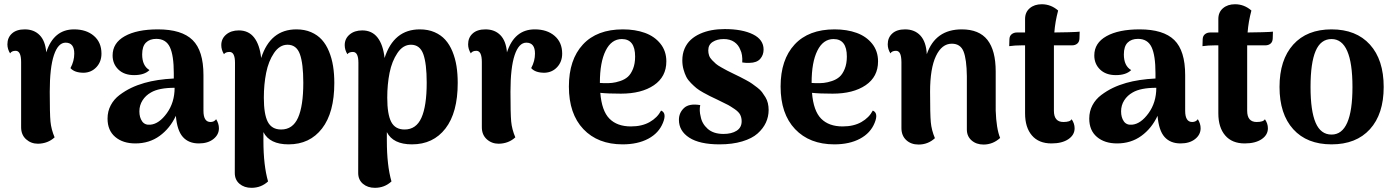

<svg xmlns="http://www.w3.org/2000/svg" viewBox="-20 -670 6612 910"><path d="M160.2 11.2Q127 11.2 103.5 -10Q80.1 -31.2 80.1 -66.9V-376Q80.1 -429.2 54.2 -429.2Q35.2 -429.2 27.8 -417Q15.1 -437.5 15.1 -460Q15.1 -491.7 36.6 -511.2Q58.1 -530.8 97.2 -530.8Q141.1 -530.8 168 -503.4Q194.8 -476.1 199.2 -421.9Q234.4 -530.8 331.1 -530.8Q389.2 -530.8 425 -500Q460.9 -469.2 460.9 -416Q460.9 -377.4 437 -351.8Q413.1 -326.2 377 -325.2Q333 -325.2 314 -347.2Q332 -380.4 332 -416Q332 -467.8 291 -467.8Q255.4 -467.8 235.6 -408.7Q215.8 -349.6 215.8 -234.9Q215.8 -131.3 219.2 -94.2Q222.7 -57.1 238.8 -19Q207 10.3 160.2 11.2Z M922.4 9.8Q874 9.8 846.7 -20.8Q819.3 -51.3 813.5 -121.1Q785.6 -61.5 736.6 -25.9Q687.5 9.8 621.6 9.8Q562.5 9.8 526.1 -21Q489.7 -51.8 489.7 -107.9Q489.7 -142.6 504.9 -171.1Q520 -199.7 546.6 -219.7Q573.2 -239.7 601.8 -253.4Q630.4 -267.1 664.6 -276.9Q724.1 -293.9 803.7 -297.9V-323.2Q803.7 -407.2 785.2 -446.5Q766.6 -485.8 720.7 -485.8Q689.5 -485.8 671.6 -468Q653.8 -450.2 653.8 -412.1Q653.8 -357.9 688.5 -337.9Q664.6 -314 615.7 -314Q568.4 -314 541 -340.6Q513.7 -367.2 513.7 -407.2Q513.7 -466.3 571.3 -498.5Q628.9 -530.8 728.5 -530.8Q841.3 -530.8 892.8 -480.2Q944.3 -429.7 944.3 -314V-145Q944.3 -91.8 977.5 -91.8Q995.1 -91.8 1004.4 -105Q1017.6 -84 1017.6 -62Q1017.6 -31.7 991.5 -11Q965.3 9.8 922.4 9.8ZM693.4 -79.1Q734.4 -83 771 -133.8Q807.6 -184.6 807.6 -253.9Q733.4 -253.9 695.8 -231.9Q670.4 -217.8 655.5 -194.3Q640.6 -170.9 640.6 -142.1Q640.6 -113.3 653.8 -94.7Q667 -76.2 693.4 -79.1Z M1384.8 -530.8Q1423.8 -530.8 1454.3 -517.6Q1484.9 -504.4 1505.4 -481.7Q1525.9 -459 1539.3 -426.3Q1552.7 -393.6 1558.6 -356.7Q1564.5 -319.8 1564.5 -276.9Q1564.5 -136.2 1506.3 -61Q1448.2 14.2 1347.7 14.2Q1257.8 14.2 1228.5 -43.9V-3.9Q1228.5 113.8 1250.5 189.9Q1217.8 220.2 1171.9 220.2Q1137.7 220.2 1115.2 201.2Q1092.8 182.1 1092.8 149.9L1093.8 -372.1Q1093.8 -423.8 1067.9 -423.8Q1048.8 -423.8 1041.5 -413.1Q1028.8 -433.6 1028.8 -456.1Q1028.8 -486.8 1052 -506.3Q1075.2 -525.9 1111.8 -525.9Q1158.2 -525.9 1184.6 -491.9Q1210.9 -458 1217.8 -395Q1261.2 -530.8 1384.8 -530.8ZM1230.5 -207Q1230.5 -128.4 1249.3 -92.3Q1268.1 -56.2 1312.5 -56.2Q1367.7 -56.2 1392.6 -112.1Q1417.5 -168 1417.5 -277.8Q1417.5 -368.7 1401.4 -413.3Q1385.3 -458 1342.8 -458Q1305.2 -458 1278.8 -418.9Q1252.4 -379.9 1241.5 -325Q1230.5 -270 1230.5 -207Z M1969.7 -530.8Q2008.8 -530.8 2039.3 -517.6Q2069.8 -504.4 2090.3 -481.7Q2110.8 -459 2124.3 -426.3Q2137.7 -393.6 2143.6 -356.7Q2149.4 -319.8 2149.4 -276.9Q2149.4 -136.2 2091.3 -61Q2033.2 14.2 1932.6 14.2Q1842.8 14.2 1813.5 -43.9V-3.9Q1813.5 113.8 1835.4 189.9Q1802.7 220.2 1756.8 220.2Q1722.7 220.2 1700.2 201.2Q1677.7 182.1 1677.7 149.9L1678.7 -372.1Q1678.7 -423.8 1652.8 -423.8Q1633.8 -423.8 1626.5 -413.1Q1613.8 -433.6 1613.8 -456.1Q1613.8 -486.8 1637 -506.3Q1660.2 -525.9 1696.8 -525.9Q1743.2 -525.9 1769.5 -491.9Q1795.9 -458 1802.7 -395Q1846.2 -530.8 1969.7 -530.8ZM1815.4 -207Q1815.4 -128.4 1834.2 -92.3Q1853 -56.2 1897.5 -56.2Q1952.6 -56.2 1977.5 -112.1Q2002.4 -168 2002.4 -277.8Q2002.4 -368.7 1986.3 -413.3Q1970.2 -458 1927.7 -458Q1890.1 -458 1863.8 -418.9Q1837.4 -379.9 1826.4 -325Q1815.4 -270 1815.4 -207Z M2343.8 11.2Q2310.5 11.2 2287.1 -10Q2263.7 -31.2 2263.7 -66.9V-376Q2263.7 -429.2 2237.8 -429.2Q2218.8 -429.2 2211.4 -417Q2198.7 -437.5 2198.7 -460Q2198.7 -491.7 2220.2 -511.2Q2241.7 -530.8 2280.8 -530.8Q2324.7 -530.8 2351.6 -503.4Q2378.4 -476.1 2382.8 -421.9Q2418 -530.8 2514.6 -530.8Q2572.8 -530.8 2608.6 -500Q2644.5 -469.2 2644.5 -416Q2644.5 -377.4 2620.6 -351.8Q2596.7 -326.2 2560.5 -325.2Q2516.6 -325.2 2497.6 -347.2Q2515.6 -380.4 2515.6 -416Q2515.6 -467.8 2474.6 -467.8Q2439 -467.8 2419.2 -408.7Q2399.4 -349.6 2399.4 -234.9Q2399.4 -131.3 2402.8 -94.2Q2406.2 -57.1 2422.4 -19Q2390.6 10.3 2343.8 11.2Z M2931.2 14.2Q2813.5 14.2 2744.9 -58.1Q2676.3 -130.4 2676.3 -259.8Q2676.3 -387.2 2742.7 -459Q2809.1 -530.8 2932.1 -530.8Q2990.7 -530.8 3036.6 -514.2Q3082.5 -497.6 3110.4 -462.6Q3138.2 -427.7 3138.2 -378.9Q3138.2 -306.2 3079.3 -266.1Q3020.5 -226.1 2922.9 -226.1Q2860.4 -226.1 2825.2 -230Q2832 -144.5 2868.4 -107.7Q2904.8 -70.8 2970.2 -70.8Q3022.9 -70.8 3059.3 -91.6Q3095.7 -112.3 3113.3 -146Q3141.1 -134.3 3122.1 -87.9Q3102.5 -39.1 3052.5 -12.5Q3002.4 14.2 2931.2 14.2ZM2823.2 -276.9Q2829.1 -275.9 2842.3 -275.9Q2863.8 -275.4 2880.9 -277.1Q2897.9 -278.8 2919.4 -285.9Q2940.9 -293 2955.6 -305.9Q2970.2 -318.8 2980.2 -343.5Q2990.2 -368.2 2990.2 -401.9Q2990.2 -484.9 2927.2 -484.9Q2877.9 -484.9 2850.6 -429.9Q2823.2 -375 2823.2 -277.8Z M3390.1 14.2Q3295.9 14.2 3246.8 -17.6Q3197.8 -49.3 3197.8 -102.1Q3197.8 -135.3 3221.9 -158Q3246.1 -180.7 3298.8 -171.9Q3293.5 -145.5 3300.8 -118.2Q3306.6 -84 3334 -59.6Q3361.3 -35.2 3409.2 -35.2Q3447.3 -35.2 3471.2 -50.3Q3495.1 -65.4 3495.1 -95.2Q3495.1 -112.3 3488.3 -126Q3481.4 -139.6 3461.7 -153.1Q3441.9 -166.5 3431.6 -172.1Q3421.4 -177.7 3389.6 -192.9Q3382.3 -196.3 3378.9 -198.2Q3356 -209 3345 -214.4Q3334 -219.7 3313 -231.4Q3292 -243.2 3281 -252.2Q3270 -261.2 3255.1 -276.1Q3240.2 -291 3232.7 -305.9Q3225.1 -320.8 3219.5 -341.1Q3213.9 -361.3 3213.9 -383.8Q3213.9 -414.6 3224.6 -439.5Q3235.4 -464.4 3253.9 -481.4Q3272.5 -498.5 3298.1 -510Q3323.7 -521.5 3353 -526.9Q3382.3 -532.2 3415 -532.2Q3498 -532.2 3548.6 -507.3Q3599.1 -482.4 3599.1 -435.1Q3599.1 -409.2 3583 -390.9Q3566.9 -372.6 3532.7 -372.1Q3516.1 -371.1 3498 -374Q3500 -412.1 3488.8 -434.1Q3480 -457.5 3460 -471.2Q3439.9 -484.9 3410.2 -484.9Q3378.9 -484.9 3357.9 -471.4Q3336.9 -458 3336.9 -431.2Q3336.9 -418.5 3340.8 -407Q3344.7 -395.5 3355 -385Q3365.2 -374.5 3373.3 -367.4Q3381.3 -360.4 3399.4 -350.3Q3417.5 -340.3 3426.5 -335.4Q3435.5 -330.6 3458 -319.8Q3477.5 -310.5 3487.5 -305.4Q3497.6 -300.3 3515.9 -290.5Q3534.2 -280.8 3544.4 -273.4Q3554.7 -266.1 3569.1 -255.1Q3583.5 -244.1 3591.6 -233.4Q3599.6 -222.7 3607.7 -209.5Q3615.7 -196.3 3619.4 -180.9Q3623 -165.5 3623 -148.9Q3623 -117.2 3610.1 -89.1Q3597.2 -61 3570.8 -37.4Q3544.4 -13.7 3497.8 0.2Q3451.2 14.2 3390.1 14.2Z M3934.6 14.2Q3816.9 14.2 3748.3 -58.1Q3679.7 -130.4 3679.7 -259.8Q3679.7 -387.2 3746.1 -459Q3812.5 -530.8 3935.5 -530.8Q3994.1 -530.8 4040 -514.2Q4085.9 -497.6 4113.8 -462.6Q4141.6 -427.7 4141.6 -378.9Q4141.6 -306.2 4082.8 -266.1Q4023.9 -226.1 3926.3 -226.1Q3863.8 -226.1 3828.6 -230Q3835.4 -144.5 3871.8 -107.7Q3908.2 -70.8 3973.6 -70.8Q4026.4 -70.8 4062.7 -91.6Q4099.1 -112.3 4116.7 -146Q4144.5 -134.3 4125.5 -87.9Q4106 -39.1 4055.9 -12.5Q4005.9 14.2 3934.6 14.2ZM3826.7 -276.9Q3832.5 -275.9 3845.7 -275.9Q3867.2 -275.4 3884.3 -277.1Q3901.4 -278.8 3922.9 -285.9Q3944.3 -293 3959 -305.9Q3973.6 -318.8 3983.6 -343.5Q3993.7 -368.2 3993.7 -401.9Q3993.7 -484.9 3930.7 -484.9Q3881.3 -484.9 3854 -429.9Q3826.7 -375 3826.7 -277.8Z M4333.5 15.1Q4297.9 15.1 4275.1 -6.1Q4252.4 -27.3 4252.4 -63V-376Q4252 -404.3 4245.6 -416.7Q4239.3 -429.2 4226.6 -429.2Q4207.5 -429.2 4200.2 -417Q4187.5 -437.5 4187.5 -460Q4187.5 -491.7 4209 -511.2Q4230.5 -530.8 4269.5 -530.8Q4315.4 -530.8 4342.5 -501.2Q4369.6 -471.7 4372.6 -413.1Q4413.1 -530.8 4538.6 -530.8Q4620.6 -530.8 4659.9 -481Q4699.2 -431.2 4699.2 -331.1V-146Q4702.1 -60.5 4720.2 -16.1Q4685.5 15.1 4641.6 15.1Q4607.4 15.1 4585 -4.4Q4562.5 -23.9 4562.5 -56.2V-309.1Q4561.5 -388.7 4546.9 -425.8Q4532.2 -462.9 4491.2 -462.9Q4443.8 -462.9 4416 -404.3Q4388.2 -345.7 4388.2 -234.9Q4388.2 -128.4 4391.6 -90.8Q4395 -53.2 4411.1 -15.1Q4378.4 15.1 4333.5 15.1Z M4963.4 9.8Q4903.3 9.8 4870.8 -28.1Q4838.4 -65.9 4838.4 -132.8V-455.1H4823.2Q4789.6 -455.1 4763.2 -451.2L4764.2 -483.9Q4764.6 -499.5 4774.9 -507.8Q4785.2 -516.1 4800.3 -516.1H4838.4V-580.1Q4838.4 -612.3 4860.6 -631.1Q4882.8 -649.9 4917.5 -649.9Q4960.9 -649.9 4995.1 -620.1Q4981 -567.4 4977.1 -516.1Q4998 -516.1 5044.7 -517.3Q5091.3 -518.6 5097.2 -520L5096.2 -487.8Q5095.7 -471.7 5085.9 -463.4Q5076.2 -455.1 5061 -455.1H4975.1V-425.8V-145Q4975.1 -91.8 5020 -91.8Q5052.2 -91.8 5059.1 -105Q5073.2 -84.5 5073.2 -62Q5073.2 -30.3 5043.5 -10.3Q5013.7 9.8 4963.4 9.8Z M5575.2 9.8Q5526.9 9.8 5499.5 -20.8Q5472.2 -51.3 5466.3 -121.1Q5438.5 -61.5 5389.4 -25.9Q5340.3 9.8 5274.4 9.8Q5215.3 9.8 5179 -21Q5142.6 -51.8 5142.6 -107.9Q5142.6 -142.6 5157.7 -171.1Q5172.9 -199.7 5199.5 -219.7Q5226.1 -239.7 5254.6 -253.4Q5283.2 -267.1 5317.4 -276.9Q5377 -293.9 5456.5 -297.9V-323.2Q5456.5 -407.2 5438 -446.5Q5419.4 -485.8 5373.5 -485.8Q5342.3 -485.8 5324.5 -468Q5306.6 -450.2 5306.6 -412.1Q5306.6 -357.9 5341.3 -337.9Q5317.4 -314 5268.6 -314Q5221.2 -314 5193.8 -340.6Q5166.5 -367.2 5166.5 -407.2Q5166.5 -466.3 5224.1 -498.5Q5281.7 -530.8 5381.3 -530.8Q5494.1 -530.8 5545.7 -480.2Q5597.2 -429.7 5597.2 -314V-145Q5597.2 -91.8 5630.4 -91.8Q5647.9 -91.8 5657.2 -105Q5670.4 -84 5670.4 -62Q5670.4 -31.7 5644.3 -11Q5618.2 9.8 5575.2 9.8ZM5346.2 -79.1Q5387.2 -83 5423.8 -133.8Q5460.4 -184.6 5460.4 -253.9Q5386.2 -253.9 5348.6 -231.9Q5323.2 -217.8 5308.3 -194.3Q5293.5 -170.9 5293.5 -142.1Q5293.5 -113.3 5306.6 -94.7Q5319.8 -76.2 5346.2 -79.1Z M5879.4 9.8Q5819.3 9.8 5786.9 -28.1Q5754.4 -65.9 5754.4 -132.8V-455.1H5739.3Q5705.6 -455.1 5679.2 -451.2L5680.2 -483.9Q5680.7 -499.5 5690.9 -507.8Q5701.2 -516.1 5716.3 -516.1H5754.4V-580.1Q5754.4 -612.3 5776.6 -631.1Q5798.8 -649.9 5833.5 -649.9Q5877 -649.9 5911.1 -620.1Q5897 -567.4 5893.1 -516.1Q5914.1 -516.1 5960.7 -517.3Q6007.3 -518.6 6013.2 -520L6012.2 -487.8Q6011.7 -471.7 6002 -463.4Q5992.2 -455.1 5977.1 -455.1H5891.1V-425.8V-145Q5891.1 -91.8 5936 -91.8Q5968.3 -91.8 5975.1 -105Q5989.3 -84.5 5989.3 -62Q5989.3 -30.3 5959.5 -10.3Q5929.7 9.8 5879.4 9.8Z M6044.4 -257.8Q6044.4 -386.7 6109.4 -458.7Q6174.3 -530.8 6291 -530.8Q6407.7 -530.8 6472.9 -458.7Q6538.1 -386.7 6538.1 -257.8Q6538.1 -129.4 6472.9 -57.6Q6407.7 14.2 6291 14.2Q6174.3 14.2 6109.4 -57.6Q6044.4 -129.4 6044.4 -257.8ZM6191.4 -257.8Q6191.4 -144 6215.6 -88.1Q6239.7 -32.2 6291 -32.2Q6390.1 -32.2 6390.1 -257.8Q6390.1 -484.9 6291 -484.9Q6239.7 -484.9 6215.6 -428.5Q6191.4 -372.1 6191.4 -257.8Z"/></svg>

Font: Arima
Style: Bold
Weight: 700
Designer: Joana Correia and Natanael Gama
Foundry: NDISCOVER
Version: Version 1.100;Glyphs 3.1.2 (3151)